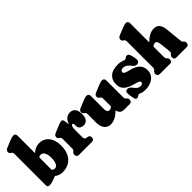

<svg xmlns="http://www.w3.org/2000/svg" viewBox="73 -1576 2409 2409"><g transform="rotate(-45 1277.5 -371.0)"><path d="M230 -713.5V-35.5L155.5 -8Q127 2.5 106.8 6.2Q86.5 10 75 10Q57 10 48.8 1Q40.5 -8 40.5 -24.5V-575.5Q40.5 -595 36.8 -603Q33 -611 24.5 -616.5L20 -619.5Q8 -627.5 3 -635.5Q-2 -643.5 -2 -656Q-2 -670.5 6.5 -681Q15 -691.5 36.5 -700.5L126 -737Q151.5 -747.5 166 -751.2Q180.5 -755 193 -755Q211.5 -755 220.8 -743.5Q230 -732 230 -713.5ZM198 -282 165.5 -319Q202.5 -384 248.8 -421Q295 -458 357.5 -458Q409 -458 447.8 -431.2Q486.5 -404.5 508.2 -355.5Q530 -306.5 530 -239.5Q530 -160.5 502.2 -104.5Q474.5 -48.5 425.2 -19.2Q376 10 310.5 10Q259 10 221 -13.5Q183 -37 154 -85L205 -147Q219.5 -116.5 236 -104.2Q252.5 -92 271 -92Q290 -92 304.2 -106.2Q318.5 -120.5 326.5 -148.5Q334.5 -176.5 334.5 -217Q334.5 -261 325.5 -288.5Q316.5 -316 301 -329Q285.5 -342 265 -342Q245 -342 228 -328.2Q211 -314.5 198 -282Z M771.5 -243Q771.5 -318 788.2 -365.5Q805 -413 834 -435.5Q863 -458 900.5 -458Q945 -458 969.8 -427.8Q994.5 -397.5 994.5 -336.5Q994.5 -276 971.8 -247.8Q949 -219.5 912 -219.5Q873 -219.5 853.5 -237.5Q834 -255.5 834 -287V-307.5Q834 -320 830 -325.8Q826 -331.5 818 -331.5Q810 -331.5 803.8 -323.2Q797.5 -315 794.2 -298.5Q791 -282 791 -257ZM779.5 -410.5 791 -321V-133Q791 -111 796.5 -100Q802 -89 815 -86.5L841.5 -82Q859 -79 867 -67.8Q875 -56.5 875 -40.5Q875 -22.5 864 -11.2Q853 0 832 0H605.5Q586.5 0 575.2 -10.8Q564 -21.5 564 -40.5Q564 -55 569.5 -64.2Q575 -73.5 585.5 -82L590.5 -86.5Q596 -91.5 598.8 -100Q601.5 -108.5 601.5 -133V-278.5Q601.5 -298 597.8 -306Q594 -314 585.5 -319.5L581 -322.5Q569 -330.5 564 -338.5Q559 -346.5 559 -359Q559 -373.5 567.8 -384.2Q576.5 -395 597.5 -403.5L691.5 -442Q712 -450.5 726.2 -454.2Q740.5 -458 749.5 -458Q762 -458 769 -448.5Q776 -439 779.5 -410.5Z M1323.5 -82.5V-99L1318 -100V-278.5Q1318 -298 1314.2 -306Q1310.5 -314 1302 -319.5L1297.5 -322.5Q1285.5 -330.5 1280.5 -338.5Q1275.5 -346.5 1275.5 -359Q1275.5 -373.5 1284 -384Q1292.5 -394.5 1314 -403.5L1403.5 -440Q1429 -450.5 1443.5 -454.2Q1458 -458 1470.5 -458Q1489 -458 1498.2 -446.5Q1507.5 -435 1507.5 -416.5V-133Q1507.5 -108.5 1510.2 -99.8Q1513 -91 1518.5 -86.5L1523.5 -82Q1534 -73.5 1539.5 -64.2Q1545 -55 1545 -40.5Q1545 -21.5 1533.8 -10.8Q1522.5 0 1503.5 0H1408Q1367.5 0 1345.5 -23.8Q1323.5 -47.5 1323.5 -82.5ZM1043 -135V-278.5Q1043 -298 1039.2 -306Q1035.5 -314 1027 -319.5L1022.5 -322.5Q1010.5 -330.5 1005.5 -338.5Q1000.5 -346.5 1000.5 -359Q1000.5 -373.5 1009 -384Q1017.5 -394.5 1039 -403.5L1128.5 -440Q1154 -450.5 1168.5 -454.2Q1183 -458 1195.5 -458Q1214 -458 1223.2 -446.5Q1232.5 -435 1232.5 -416.5V-183Q1232.5 -155 1243 -140.2Q1253.5 -125.5 1272 -125.5Q1285 -125.5 1296.8 -131Q1308.5 -136.5 1319.5 -147L1333.5 -160.5L1367 -116.5L1348 -96Q1290.5 -34 1246 -10.5Q1201.5 13 1161 13Q1106 13 1074.5 -26.2Q1043 -65.5 1043 -135Z M1761.5 -63Q1784 -63 1793.8 -71.5Q1803.5 -80 1803.5 -91Q1803.5 -98 1800.2 -104Q1797 -110 1787 -115.8Q1777 -121.5 1757 -126.5Q1678.5 -147.5 1635.5 -170.8Q1592.5 -194 1575.8 -225.2Q1559 -256.5 1559 -301Q1559 -371 1606.5 -414.5Q1654 -458 1752 -458Q1780.5 -458 1799.8 -452.8Q1819 -447.5 1832.8 -442.2Q1846.5 -437 1857.5 -437Q1867 -437 1874.2 -442.2Q1881.5 -447.5 1889.5 -452.8Q1897.5 -458 1909 -458Q1922 -458 1932.2 -449.2Q1942.5 -440.5 1949 -415.5L1959 -375.5Q1967.5 -343 1963.2 -320.5Q1959 -298 1940 -290.5Q1920 -282.5 1901.2 -289.8Q1882.5 -297 1867.5 -317Q1849 -342 1832 -356.2Q1815 -370.5 1798.8 -376.5Q1782.5 -382.5 1766 -382.5Q1743.5 -382.5 1732.8 -372.8Q1722 -363 1722 -350.5Q1722 -341 1727.5 -333.2Q1733 -325.5 1748.5 -318.8Q1764 -312 1793 -305.5Q1846 -294 1884.8 -273.8Q1923.5 -253.5 1944.8 -221.5Q1966 -189.5 1966 -142.5Q1966 -94.5 1941.2 -59.8Q1916.5 -25 1872.8 -6Q1829 13 1772.5 13Q1738.5 13 1720.2 8Q1702 3 1692.5 -2.2Q1683 -7.5 1675 -7.5Q1666.5 -7.5 1659.2 -2.2Q1652 3 1644 8Q1636 13 1625.5 13Q1612 13 1604.2 4.2Q1596.5 -4.5 1592.5 -26.5L1583.5 -79Q1578 -112.5 1582.2 -131Q1586.5 -149.5 1607.5 -154.5Q1626 -159 1643.5 -150.5Q1661 -142 1678 -118.5Q1702.5 -85.5 1719.8 -74.2Q1737 -63 1761.5 -63Z M2226 -713.5V-133Q2226 -107 2228 -97Q2230 -87 2236 -81.5L2242 -76Q2258 -61.5 2258 -40.5Q2258 0 2221 0H2040.5Q2021.5 0 2010.2 -10.8Q1999 -21.5 1999 -40.5Q1999 -55 2004.5 -64.2Q2010 -73.5 2020.5 -82L2025.5 -86.5Q2031 -91 2033.8 -99.8Q2036.5 -108.5 2036.5 -133V-575.5Q2036.5 -595 2032.8 -603Q2029 -611 2020.5 -616.5L2016 -619.5Q2004 -627.5 1999 -635.5Q1994 -643.5 1994 -656Q1994 -670.5 2002.5 -681Q2011 -691.5 2032.5 -700.5L2122 -737Q2147.5 -747.5 2162 -751.2Q2176.5 -755 2189 -755Q2207.5 -755 2216.8 -743.5Q2226 -732 2226 -713.5ZM2210 -284.5 2177 -325 2196.5 -345.5Q2256 -408 2299.5 -433Q2343 -458 2385 -458Q2440 -458 2465.2 -425.8Q2490.5 -393.5 2496.5 -335L2517 -133Q2519.5 -109 2521.2 -100.2Q2523 -91.5 2528 -86.5L2533 -82Q2543 -73 2549 -64Q2555 -55 2555 -40.5Q2555 -21.5 2543.8 -10.8Q2532.5 0 2513.5 0H2331.5Q2294.5 0 2294.5 -40.5Q2294.5 -62.5 2311 -76L2317 -81.5Q2323 -87 2326.2 -96Q2329.5 -105 2327 -128L2312 -261.5Q2308.5 -291 2299.5 -305.2Q2290.5 -319.5 2270 -319.5Q2259 -319.5 2248 -314.5Q2237 -309.5 2224.5 -298Z"/></g></svg>

Font: Fraunces 144pt S100 Black
Style: Regular
Weight: 900
Version: Version 1.000